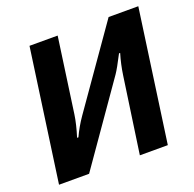

<svg xmlns="http://www.w3.org/2000/svg" viewBox="-122 -816 954 942"><g transform="rotate(-20 355.0 -345.0)"><path d="M598 0H452L509 -396Q517 -452 533 -505H527Q492 -437 476 -414L187 0H30L127 -690H274L219 -299Q212 -250 192 -186H199Q221 -234 253 -280L540 -690H695Z"/></g></svg>

Font: Exo 2.0
Style: Bold Italic
Weight: 700
Italic angle: -8°
Designer: Natanael Gama
Version: Version 1.001;PS 001.001;hotconv 1.0.70;makeotf.lib2.5.58329